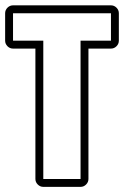

<svg xmlns="http://www.w3.org/2000/svg" viewBox="-28 -687 477 737"><path d="M397.9 -666.5Q410.2 -666.5 419.2 -657.5Q428.2 -648.4 428.2 -636.2V-530.8Q428.2 -518.6 419.2 -509.5Q410.2 -500.5 397.9 -500.5H311.5V0Q311.5 12.2 302.5 21.2Q293.5 30.3 281.2 30.3H138.2Q126 30.3 116.9 21.2Q107.9 12.2 107.9 0V-500.5H22Q9.8 -500.5 0.7 -509.5Q-8.3 -518.6 -8.3 -530.8V-636.2Q-8.3 -648.4 0.7 -657.5Q9.8 -666.5 22 -666.5ZM22 -636.2V-530.8H138.2V0H281.2V-530.8H397.9V-636.2Z"/></svg>

Font: Akaash Gobhi Outlined
Style: Regular
Weight: 400
Designer: Kulbir Singh Thind, MD
Foundry: Punjab Online
Version: Version 1.200